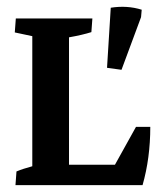

<svg xmlns="http://www.w3.org/2000/svg" viewBox="-20 -537 473 557"><path d="M24.9 0 27.8 -39.6Q46.4 -47.4 73.7 -54.7V-432.1L22.9 -442.9L25.9 -483.4H248L245.1 -443.8Q218.8 -435.5 180.2 -428.7V-59.1H313.5L374.5 -168.9H416Q416 -78.6 393.6 0ZM332.5 -334.5 290.5 -340.3 301.3 -514.6Q349.1 -522 391.1 -508.8L389.2 -487.3Z"/></svg>

Font: Markazi Text SemiBold
Style: Regular
Weight: 600
Designer: Borna Izadpanah (Arabic designer), Fiona Ross (Arabic design director) and Florian Runge (Latin designer)
Foundry: Borna Izadpanah and Florian Runge
Version: Version 1.001; ttfautohint (v1.8.3)